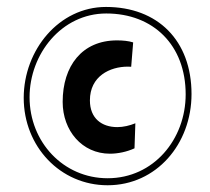

<svg xmlns="http://www.w3.org/2000/svg" viewBox="-20 -618 614 561"><path d="M66.4 -334C66.4 -460 159.7 -578.6 290.5 -578.6C428.2 -578.6 522.5 -485.8 522.5 -342.3C522.5 -210.9 428.7 -97.2 294.4 -97.2C165.5 -97.2 66.4 -202.6 66.4 -334ZM163.1 -320.3C163.1 -236.3 219.7 -168.9 301.3 -168.9C324.2 -168.9 350.6 -174.3 373 -184.6L375.5 -257.8C358.9 -251 340.3 -246.6 322.8 -246.6C277.3 -246.6 242.7 -272 242.7 -324.7C242.7 -395.5 301.3 -423.3 353.5 -423.3C356.9 -423.3 360.4 -423.3 363.3 -422.9L369.1 -494.1C355 -498.5 338.9 -500 321.8 -500C219.7 -500 163.1 -425.3 163.1 -320.3ZM49.3 -332C49.3 -189.9 156.2 -76.7 294.4 -76.7C437 -76.7 539.6 -197.3 539.6 -343.3C539.6 -499.5 440.9 -597.7 289.6 -597.7C152.3 -597.7 49.3 -471.7 49.3 -332Z"/></svg>

Font: Luckiest Guy
Style: Regular
Weight: 400
Designer: Astigmatic (AOETI)
Foundry: Astigmatic (AOETI)
Version: Version 1.001